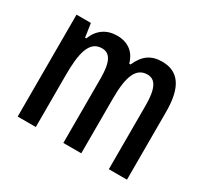

<svg xmlns="http://www.w3.org/2000/svg" viewBox="-118 -716 937 881"><g transform="rotate(30 350.5 -275.0)"><path d="M511 -550C452 -550 416 -523 391 -466H384C371 -515 335 -550 273 -550C217 -550 176 -522 155 -468H149L138 -540H62V0H158V-275C158 -390 174 -465 241 -465C284 -465 304 -429 304 -341V0H399V-290C399 -405 421 -465 482 -465C524 -465 545 -428 545 -338V0H641V-360C641 -488 599 -550 511 -550Z"/></g></svg>

Font: Noto Sans Lao ExtraCondensed Medium
Style: Regular
Weight: 500
Width: 2
Designer: Monotype Design Team
Foundry: Monotype Imaging Inc.
Version: Version 2.003